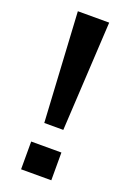

<svg xmlns="http://www.w3.org/2000/svg" viewBox="-138 -755 545 806"><g transform="rotate(20 134.5 -352.5)"><path d="M92 -216 64 -705H204L177 -216ZM67 0V-124H202V0Z"/></g></svg>

Font: Nunito Sans 6pt SemiBold
Style: Regular
Weight: 600
Version: Version 3.101;gftools[0.9.27]